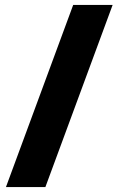

<svg xmlns="http://www.w3.org/2000/svg" viewBox="-20 -744 476 774"><path d="M434 -724 163 10H4L275 -724Z"/></svg>

Font: Noto Sans Ethiopic SemiCondensed Black
Style: Regular
Weight: 900
Width: 4
Designer: Monotype Design Team
Foundry: Monotype Imaging Inc.
Version: Version 2.102; ttfautohint (v1.8.4.7-5d5b)